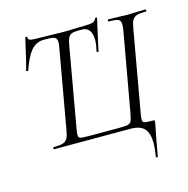

<svg xmlns="http://www.w3.org/2000/svg" viewBox="-120 -769 1055 1077"><g transform="rotate(-15 407.5 -230.0)"><path d="M293 -574Q293 -594 281.5 -601Q270 -608 239 -608H215Q173 -608 143.5 -574Q114 -540 88 -464Q88 -462 84 -462Q81 -462 78 -463.5Q75 -465 76 -466Q86 -496 120 -647Q121 -650 127 -649.5Q133 -649 132 -646Q127 -625 171 -625L241 -624Q295 -622 331 -622Q374 -622 412 -624L460 -625Q491 -625 506 -630Q521 -635 526 -650Q527 -653 532.5 -652.5Q538 -652 537 -648Q528 -611 505 -504L497 -466Q496 -463 490.5 -463.5Q485 -464 486 -468Q495 -506 495 -533Q495 -571 480 -589.5Q465 -608 440 -608H418Q391 -608 378 -602.5Q365 -597 358.5 -583.5Q352 -570 347 -542L266 -82Q261 -54 261 -44Q261 -32 266.5 -27.5Q272 -23 287.5 -22Q303 -21 325 -21H494Q533 -21 547.5 -24.5Q562 -28 568 -39.5Q574 -51 580 -85L662 -545Q665 -563 665 -576Q665 -599 651 -606Q637 -613 596 -613Q592 -613 592 -619Q592 -625 596 -625L642 -624Q680 -622 704 -622Q729 -622 767 -624L812 -625Q815 -625 815 -619Q815 -613 812 -613Q777 -613 759 -607.5Q741 -602 732.5 -587Q724 -572 719 -542L637 -79Q631 -49 631 -35Q631 -19 642 -15.5Q653 -12 691 -12Q697 -12 699 -10.5Q701 -9 701 -5Q701 0 700 4Q682 94 665 191Q664 194 658.5 193.5Q653 193 654 190Q662 142 662 111Q662 53 637.5 26.5Q613 0 558 0H115Q111 0 111 -6Q111 -12 115 -12Q150 -12 168 -17.5Q186 -23 194.5 -38Q203 -53 208 -82L290 -545Q293 -562 293 -574Z"/></g></svg>

Font: Cormorant Infant
Style: Italic
Weight: 400
Italic angle: -10°
Designer: Christian Thalmann (Catharsis Fonts)
Foundry: Catharsis Fonts
Version: Version 4.000